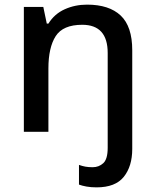

<svg xmlns="http://www.w3.org/2000/svg" viewBox="-20 -569 670 829"><path d="M397 240Q373 240 353.5 236.5Q334 233 321 228V143Q335 148 348.5 150.5Q362 153 380 153Q407 153 426 135.5Q445 118 445 69V-340Q445 -462 335 -462Q252 -462 220.5 -413Q189 -364 189 -273V0H83V-539H167L182 -467H189Q215 -509 259.5 -529Q304 -549 356 -549Q451 -549 501 -502Q551 -455 551 -352V74Q551 149 514.5 194.5Q478 240 397 240Z"/></svg>

Font: Noto Sans Sinhala Medium
Style: Regular
Weight: 500
Designer: Jelle Bosma - Monotype Design Team
Foundry: Monotype Imaging Inc.
Version: Version 2.006; ttfautohint (v1.8.4.7-5d5b)